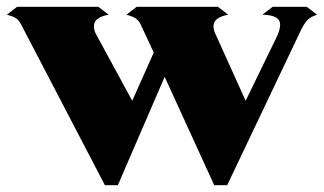

<svg xmlns="http://www.w3.org/2000/svg" viewBox="-30 -527 948 562"><path d="M898 -484Q880 -478 871 -469.5Q862 -461 852 -441L635 15H597L452 -302L315 15H277L32 -455Q25 -468 17 -473.5Q9 -479 -10 -484L20 -507H258L288 -484Q245 -476 245 -451Q245 -439 250 -429L357 -232L420 -373L382 -455Q376 -467 367.5 -473Q359 -479 340 -484L370 -507H608L638 -484Q595 -476 595 -451Q595 -439 600 -429L689 -232L780 -419Q790 -440 790 -455Q790 -483 738 -484L768 -507H868Z"/></svg>

Font: FFF_Oezguer-Guendem
Style: Bold
Weight: 700
Designer: bBox Type GmbH
Foundry: bBox Type GmbH
Version: Version 1.004